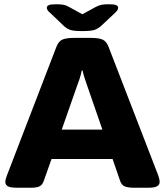

<svg xmlns="http://www.w3.org/2000/svg" viewBox="-20 -880 775 902"><path d="M63 2Q28 2 16.5 -5Q5 -12 5 -25Q5 -37 13 -57L245 -660Q255 -686 273 -694Q291 -702 329 -702H406Q444 -702 462 -694Q480 -686 490 -660L723 -57Q730 -38 730 -25Q730 -12 718 -5Q706 2 676 2H609Q583 2 567 -4Q551 -10 544 -31L509 -133H222L186 -31Q179 -11 165.5 -4.5Q152 2 126 2ZM345 -485 270 -271H461L387 -485Q382 -500 376.5 -516.5Q371 -533 368 -549H364Q361 -533 356 -516.5Q351 -500 345 -485ZM492 -860Q518 -860 526.5 -855.5Q535 -851 535 -844Q535 -839 532.5 -834Q530 -829 522 -821L458 -761Q442 -746 425.5 -740Q409 -734 367 -734Q325 -734 308.5 -740Q292 -746 277 -761L214 -821Q205 -828 202.5 -834Q200 -840 200 -844Q200 -851 208.5 -855.5Q217 -860 243 -860Q265 -860 278.5 -857.5Q292 -855 305 -847L367 -813L431 -848Q445 -855 457 -857.5Q469 -860 492 -860Z"/></svg>

Font: Asap Expanded ExtraBold
Style: Regular
Weight: 800
Width: 7
Designer: Pablo Cosgaya
Foundry: Omnibus-Type
Version: Version 3.001; ttfautohint (v1.8.4.7-5d5b)